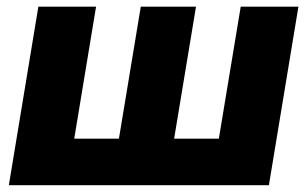

<svg xmlns="http://www.w3.org/2000/svg" viewBox="-20 -542 899 562"><path d="M92.3 -522.5H261.2L197.3 -136.2H328.1L392.1 -522.5H553.7L489.7 -136.2H620.6L684.6 -522.5H853.5L767.1 0H5.9Z"/></svg>

Font: Inter 28pt ExtraBold
Style: Italic
Weight: 800
Italic angle: -9.3988°
Designer: Rasmus Andersson
Foundry: rsms
Version: Version 4.001;git-66647c0bb